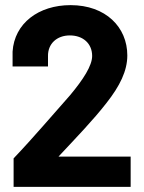

<svg xmlns="http://www.w3.org/2000/svg" viewBox="-20 -728 562 748"><path d="M33 -111V0H489V-118H208C277 -192 343 -260 395 -327C447 -393 476 -452 476 -512C476 -622 392 -708 255 -708C130 -708 36 -637 29 -527V-469H167V-509C166 -558 202 -590 252 -590C304 -590 339 -558 339 -510C339 -472 304 -418 253 -357C187 -283 114 -196 33 -111Z"/></svg>

Font: Vanilla Cream ExtraBold
Style: Regular
Weight: 800
Designer: Jeremy Tribby, Jinavaṁso
Foundry: Tribby Type
Version: Version 1.422;Glyphs 3.1.2 (3151)